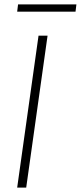

<svg xmlns="http://www.w3.org/2000/svg" viewBox="-20 -852 367 872"><path d="M196 -690 99 0H58L155 -690ZM327 -832 323 -799H58L62 -832Z"/></svg>

Font: Exo 2 ExtraLight
Style: Italic
Weight: 250
Italic angle: -8°
Designer: Natanael Gama
Foundry: Natanael Gama
Version: Version 2.010